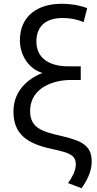

<svg xmlns="http://www.w3.org/2000/svg" viewBox="-20 -800 512 1013"><path d="M298 -84C418 -57 464 -29 464 54C464 107 433 163 410 193L339 166C351 148 380 108 380 68C380 17 345 6 254 -14C118 -43 51 -95 51 -212C51 -339 154 -396 204 -415C129 -437 85 -512 85 -587C85 -720 184 -780 304 -780C369 -780 418 -766 440 -757L421 -683C402 -692 364 -705 310 -705C212 -705 172 -652 172 -581C172 -495 237 -450 341 -450H406V-378H351C275 -378 139 -345 139 -214C139 -130 194 -107 298 -84Z"/></svg>

Font: Repo Regular
Style: Regular
Weight: 400
Designer: Stefan Peev
Foundry: Context Ltd
Version: Version 1.502